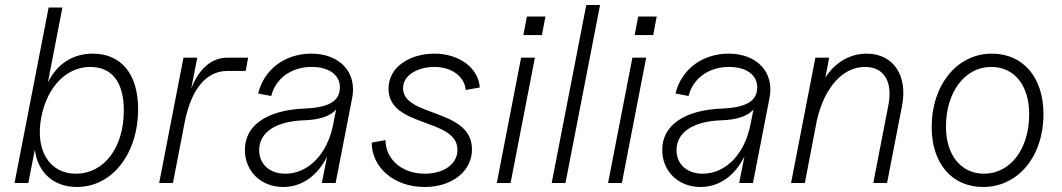

<svg xmlns="http://www.w3.org/2000/svg" viewBox="-20 -730 4236 766"><path d="M287 16C427 16 531 -116 531 -295C531 -434 464 -516 350 -516C270 -516 208 -475 171 -401L229 -700H174L38 0H93L119 -133C130 -43 193 16 287 16ZM283 -37C176 -37 119 -132 145 -264C169 -385 246 -463 340 -463C427 -463 474 -402 474 -289C474 -141 395 -37 283 -37Z M615 0H670L716 -238C742 -374 802 -447 888 -447H960L970 -500H888C825 -500 775 -458 743 -377L767 -500H712Z M1110 16C1185 16 1248 -30 1285 -106L1264 0H1319L1385 -339C1405 -441 1336 -516 1222 -516C1117 -516 1033 -453 1010 -357L1062 -347C1080 -418 1143 -463 1224 -463C1292 -463 1336 -431 1336 -382C1336 -327 1293 -301 1196 -297C1045 -291 957 -230 957 -132C957 -46 1022 16 1110 16ZM1118 -37C1056 -37 1014 -75 1014 -131C1014 -202 1080 -246 1192 -250C1254 -252 1297 -266 1321 -293L1309 -233C1286 -115 1210 -37 1118 -37Z M1674 16C1784 16 1863 -47 1863 -134C1863 -299 1588 -262 1588 -378C1588 -433 1651 -463 1713 -463C1785 -463 1834 -422 1838 -371L1894 -381C1890 -456 1815 -516 1713 -516C1618 -516 1530 -465 1530 -376C1530 -219 1805 -261 1805 -132C1805 -75 1750 -37 1675 -37C1581 -37 1518 -97 1518 -171L1463 -161C1463 -63 1551 16 1674 16Z M1962 0H2017L2114 -500H2059ZM2068 -590H2142L2156 -664H2082Z M2181 0H2236L2374 -710H2319Z M2406 0H2461L2558 -500H2503ZM2512 -590H2586L2600 -664H2526Z M2775 16C2850 16 2913 -30 2950 -106L2929 0H2984L3050 -339C3070 -441 3001 -516 2887 -516C2782 -516 2698 -453 2675 -357L2727 -347C2745 -418 2808 -463 2889 -463C2957 -463 3001 -431 3001 -382C3001 -327 2958 -301 2861 -297C2710 -291 2622 -230 2622 -132C2622 -46 2687 16 2775 16ZM2783 -37C2721 -37 2679 -75 2679 -131C2679 -202 2745 -246 2857 -250C2919 -252 2962 -266 2986 -293L2974 -233C2951 -115 2875 -37 2783 -37Z M3524 -309 3464 0H3519L3579 -309C3602 -430 3543 -516 3438 -516C3370 -516 3311 -480 3273 -421L3288 -500H3233L3136 0H3191L3239 -250C3269 -381 3342 -463 3431 -463C3507 -463 3543 -404 3524 -309Z M3902 16C4042 16 4143 -106 4143 -275C4143 -421 4062 -516 3937 -516C3799 -516 3697 -392 3697 -223C3697 -78 3778 16 3902 16ZM3906 -37C3814 -37 3754 -111 3754 -225C3754 -363 3830 -463 3934 -463C4027 -463 4086 -390 4086 -274C4086 -136 4011 -37 3906 -37Z"/></svg>

Font: Uncut Sans Light Italic
Style: Regular
Weight: 300
Italic angle: -11°
Designer: Kasper Nordkvist
Foundry: UNCUT.wtf
Version: Version 1.304;Glyphs 3.2 (3246)